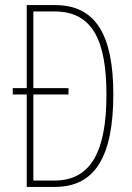

<svg xmlns="http://www.w3.org/2000/svg" viewBox="-20 -734 519 754"><path d="M197 -714H85V-388H30V-363H85V0H196C356 0 425 -124 425 -364C425 -596 356 -714 197 -714ZM195 -689C346 -689 398 -570 398 -362C398 -141 338 -25 194 -25H111V-363H249V-388H111V-689Z"/></svg>

Font: Noto Sans Tamil ExtraCondensed Thin
Style: Regular
Weight: 100
Width: 2
Designer: Jelle Bosma - Monotype Design Team
Foundry: Monotype Imaging Inc.
Version: Version 2.004